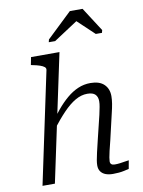

<svg xmlns="http://www.w3.org/2000/svg" viewBox="-104 -1056 843 1130"><g transform="rotate(-10 317.5 -491.0)"><path d="M57 0H131L292 -758H122L113 -712L122 -710Q148 -705 165.5 -699Q183 -693 192 -685.5Q201 -678 198 -666ZM496 -193 533 -352Q540 -380 544 -404.5Q548 -429 548 -450Q548 -494 520.5 -520.5Q493 -547 439 -547Q400 -547 365 -532Q330 -517 297.5 -489.5Q265 -462 234 -424.5Q203 -387 172 -342L185 -313Q228 -369 265.5 -408Q303 -447 338.5 -467.5Q374 -488 410 -488Q443 -488 457.5 -473.5Q472 -459 472 -433Q472 -417 468.5 -399Q465 -381 459 -353L423 -205Q413 -164 407 -137.5Q401 -111 398 -93.5Q395 -76 395 -62Q395 -40 405.5 -25.5Q416 -11 434.5 -4Q453 3 478 3Q496 3 513 1.5Q530 0 545.5 -3.5Q561 -7 574 -10L583 -60Q573 -59 559 -56.5Q545 -54 529.5 -52Q514 -50 498 -50Q485 -50 478 -55.5Q471 -61 471 -73Q471 -81 473.5 -96Q476 -111 481.5 -134.5Q487 -158 496 -193ZM470 -985H394L244 -842L240 -826H278L452 -940L398 -942L521 -826H558L562 -842Z"/></g></svg>

Font: Roboto Serif Light
Style: Italic
Weight: 300
Italic angle: -10°
Version: Version 1.007